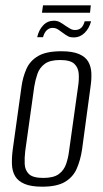

<svg xmlns="http://www.w3.org/2000/svg" viewBox="-20 -696 388 723"><path d="M139 7Q97 7 72.5 -3.5Q48 -14 37 -32.5Q26 -51 25 -77Q24 -103 28 -133L61 -370Q66 -406 79.5 -436.5Q93 -467 123.5 -485Q154 -503 211 -503Q253 -503 277.5 -492.5Q302 -482 312.5 -463.5Q323 -445 324 -421Q325 -397 321 -370L289 -133Q283 -93 269 -61Q255 -29 224.5 -11Q194 7 139 7ZM143 -26Q182 -26 201.5 -40.5Q221 -55 229 -78.5Q237 -102 240 -127L274 -370Q278 -395 276.5 -418Q275 -441 260 -455.5Q245 -470 206 -470Q168 -470 148.5 -455.5Q129 -441 121 -418Q113 -395 109 -370L75 -127Q72 -102 73 -78.5Q74 -55 89 -40.5Q104 -26 143 -26ZM258 -555Q245 -555 237 -559Q229 -563 217 -572Q209 -578 199.5 -584.5Q190 -591 178 -591Q166 -591 156.5 -582.5Q147 -574 142 -556H120Q126 -583 142.5 -600.5Q159 -618 183 -618Q196 -618 206.5 -612Q217 -606 228 -598Q237 -592 245 -587.5Q253 -583 263 -583Q276 -583 285 -590.5Q294 -598 299 -616H323Q316 -589 298.5 -572Q281 -555 258 -555ZM138 -648 142 -676H322L319 -648Z"/></svg>

Font: Alumni Sans Thin Light
Style: Italic
Weight: 300
Italic angle: -8°
Version: Version 1.016